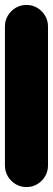

<svg xmlns="http://www.w3.org/2000/svg" viewBox="-20 -760 215 780"><path d="M0 -87.7H175V-652.7H0ZM87.7 -175Q63.7 -175 43.7 -163.2Q23.7 -151.3 11.8 -131.3Q0 -111.3 0 -87.7Q0 -63.7 11.8 -43.7Q23.7 -23.7 43.7 -11.8Q63.7 0 87.7 0Q111.3 0 131.3 -11.8Q151.3 -23.7 163.2 -43.7Q175 -63.7 175 -87.7Q175 -111.3 163.2 -131.3Q151.3 -151.3 131.3 -163.2Q111.3 -175 87.7 -175ZM87.7 -740Q63.7 -740 43.7 -728.2Q23.7 -716.3 11.8 -696.3Q0 -676.3 0 -652.7Q0 -628.7 11.8 -608.7Q23.7 -588.7 43.7 -576.8Q63.7 -565 87.7 -565Q111.3 -565 131.3 -576.8Q151.3 -588.7 163.2 -608.7Q175 -628.7 175 -652.7Q175 -676.3 163.2 -696.3Q151.3 -716.3 131.3 -728.2Q111.3 -740 87.7 -740Z"/></svg>

Font: Wavefont Thin
Style: Regular
Weight: 100
Monospace: yes
Version: Version 3.005;gftools[0.9.33]